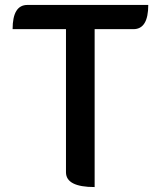

<svg xmlns="http://www.w3.org/2000/svg" viewBox="-20 -757 650 777"><path d="M363 0Q247 0 247 -60V-639H31Q31 -737 91 -737H580Q580 -639 520 -639H363V0Z"/></svg>

Font: Swei Half Moon CJK SC
Style: Medium
Weight: 500
Version: Version 2.071